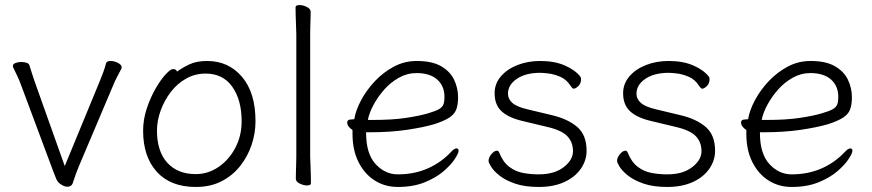

<svg xmlns="http://www.w3.org/2000/svg" viewBox="-20 -726 3461 762"><path d="M376 -404 237 -67 117 -404Q112 -420 106 -437.5Q100 -455 97 -466Q95 -474 85 -477Q75 -480 64 -480Q52 -480 41.5 -476Q31 -472 31 -464Q31 -461 32 -459Q41 -440 49 -423.5Q57 -407 63 -390L191 -47Q199 -28 202 -19Q205 -10 212 -2Q218 4 228 9.5Q238 15 248 15Q256 15 262 10.5Q268 6 271 -6Q276 -21 281.5 -36.5Q287 -52 293 -66L429 -387Q434 -400 444 -419.5Q454 -439 461 -452Q463 -456 463 -458Q463 -469 448 -476.5Q433 -484 419 -484Q404 -484 401 -475Q396 -456 389.5 -438.5Q383 -421 376 -404Z M683 -442Q678 -452 667 -452Q657 -452 637.5 -431Q618 -410 597.5 -374.5Q577 -339 562.5 -295.5Q548 -252 548 -207Q548 -104 602.5 -44Q657 16 757 16Q815 16 859 -6.5Q903 -29 933 -67Q963 -105 978.5 -151Q994 -197 994 -245Q994 -358 940.5 -421Q887 -484 802 -484Q760 -484 731.5 -470.5Q703 -457 683 -442ZM757 -35Q685 -35 644 -80Q603 -125 603 -208Q603 -247 617.5 -287Q632 -327 657.5 -360.5Q683 -394 718.5 -414Q754 -434 796 -434Q865 -434 902 -381.5Q939 -329 939 -245Q939 -187 914 -139.5Q889 -92 847.5 -63.5Q806 -35 757 -35Z M1156 -590V-105Q1156 -98 1155.5 -80Q1155 -62 1154.5 -43.5Q1154 -25 1154 -17Q1154 -5 1169.5 2.5Q1185 10 1198 10Q1214 10 1214 1Q1214 -11 1213.5 -34Q1213 -57 1212 -78Q1211 -99 1211 -105V-590Q1211 -602 1211.5 -620Q1212 -638 1212.5 -654.5Q1213 -671 1213 -679Q1213 -691 1197.5 -698.5Q1182 -706 1169 -706Q1153 -706 1153 -697Q1153 -686 1153.5 -664Q1154 -642 1155 -621Q1156 -600 1156 -590Z M1433 -201H1445Q1528 -201 1593 -210.5Q1658 -220 1703 -233Q1743 -246 1763.5 -259.5Q1784 -273 1791 -292Q1798 -311 1798 -340Q1798 -376 1782.5 -409Q1767 -442 1731 -463Q1695 -484 1634 -484Q1585 -484 1543 -461.5Q1501 -439 1468 -404Q1435 -369 1413.5 -329Q1392 -289 1386 -253Q1386 -253 1381.5 -252.5Q1377 -252 1375 -252Q1358 -252 1358 -240Q1358 -224 1379 -210V-195Q1379 -130 1403 -82.5Q1427 -35 1467.5 -9.5Q1508 16 1559 16Q1620 16 1665.5 -2.5Q1711 -21 1740.5 -46.5Q1770 -72 1785 -95Q1800 -118 1800 -127Q1800 -137 1792 -137Q1783 -137 1771 -124Q1731 -81 1677.5 -57.5Q1624 -34 1559 -34Q1508 -34 1470.5 -75Q1433 -116 1433 -198ZM1461 -250H1440Q1445 -277 1462 -309Q1479 -341 1504.5 -370Q1530 -399 1563 -417.5Q1596 -436 1633 -436Q1686 -436 1715 -410.5Q1744 -385 1744 -341Q1744 -323 1740 -312Q1736 -301 1722.5 -293Q1709 -285 1678 -276Q1644 -266 1590.5 -258Q1537 -250 1461 -250Z M2053 -246 2153 -222Q2209 -209 2231.5 -185.5Q2254 -162 2254 -126Q2254 -91 2217 -62.5Q2180 -34 2118 -34Q2087 -34 2056.5 -39.5Q2026 -45 2001 -64Q1976 -83 1961 -121Q1958 -128 1952 -128Q1942 -128 1930.5 -114.5Q1919 -101 1919 -87Q1919 -81 1929 -64.5Q1939 -48 1962 -29.5Q1985 -11 2023.5 2.5Q2062 16 2118 16Q2177 16 2219.5 -3.5Q2262 -23 2285 -56Q2308 -89 2308 -128Q2308 -190 2271 -222Q2234 -254 2170 -269L2074 -292Q2031 -302 2013.5 -317.5Q1996 -333 1996 -354Q1996 -389 2031 -413Q2066 -437 2124 -437Q2134 -437 2156 -434.5Q2178 -432 2203 -421.5Q2228 -411 2244 -386Q2248 -381 2250.5 -377.5Q2253 -374 2257 -374Q2264 -374 2275 -384Q2286 -394 2286 -412Q2286 -419 2283 -422Q2263 -448 2222 -466Q2181 -484 2124 -484Q2075 -484 2034 -468Q1993 -452 1968 -423Q1943 -394 1943 -356Q1943 -310 1970.5 -284.5Q1998 -259 2053 -246Z M2563 -246 2663 -222Q2719 -209 2741.5 -185.5Q2764 -162 2764 -126Q2764 -91 2727 -62.5Q2690 -34 2628 -34Q2597 -34 2566.5 -39.5Q2536 -45 2511 -64Q2486 -83 2471 -121Q2468 -128 2462 -128Q2452 -128 2440.5 -114.5Q2429 -101 2429 -87Q2429 -81 2439 -64.5Q2449 -48 2472 -29.5Q2495 -11 2533.5 2.5Q2572 16 2628 16Q2687 16 2729.5 -3.5Q2772 -23 2795 -56Q2818 -89 2818 -128Q2818 -190 2781 -222Q2744 -254 2680 -269L2584 -292Q2541 -302 2523.5 -317.5Q2506 -333 2506 -354Q2506 -389 2541 -413Q2576 -437 2634 -437Q2644 -437 2666 -434.5Q2688 -432 2713 -421.5Q2738 -411 2754 -386Q2758 -381 2760.5 -377.5Q2763 -374 2767 -374Q2774 -374 2785 -384Q2796 -394 2796 -412Q2796 -419 2793 -422Q2773 -448 2732 -466Q2691 -484 2634 -484Q2585 -484 2544 -468Q2503 -452 2478 -423Q2453 -394 2453 -356Q2453 -310 2480.5 -284.5Q2508 -259 2563 -246Z M2996 -201H3008Q3091 -201 3156 -210.5Q3221 -220 3266 -233Q3306 -246 3326.5 -259.5Q3347 -273 3354 -292Q3361 -311 3361 -340Q3361 -376 3345.5 -409Q3330 -442 3294 -463Q3258 -484 3197 -484Q3148 -484 3106 -461.5Q3064 -439 3031 -404Q2998 -369 2976.5 -329Q2955 -289 2949 -253Q2949 -253 2944.5 -252.5Q2940 -252 2938 -252Q2921 -252 2921 -240Q2921 -224 2942 -210V-195Q2942 -130 2966 -82.5Q2990 -35 3030.5 -9.5Q3071 16 3122 16Q3183 16 3228.5 -2.5Q3274 -21 3303.5 -46.5Q3333 -72 3348 -95Q3363 -118 3363 -127Q3363 -137 3355 -137Q3346 -137 3334 -124Q3294 -81 3240.5 -57.5Q3187 -34 3122 -34Q3071 -34 3033.5 -75Q2996 -116 2996 -198ZM3024 -250H3003Q3008 -277 3025 -309Q3042 -341 3067.5 -370Q3093 -399 3126 -417.5Q3159 -436 3196 -436Q3249 -436 3278 -410.5Q3307 -385 3307 -341Q3307 -323 3303 -312Q3299 -301 3285.5 -293Q3272 -285 3241 -276Q3207 -266 3153.5 -258Q3100 -250 3024 -250Z"/></svg>

Font: Klee One
Style: Regular
Weight: 400
Designer: Fontworks Inc.
Foundry: Fontworks Inc.
Version: Version 1.100